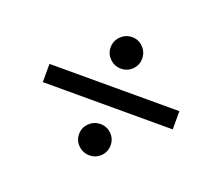

<svg xmlns="http://www.w3.org/2000/svg" viewBox="-84 -594 799 693"><g transform="rotate(20 315.0 -247.0)"><path d="M376 -413Q376 -388 358.5 -370.5Q341 -353 316 -353Q291 -353 273 -370.5Q255 -388 255 -413Q255 -438 273 -456Q291 -474 316 -474Q341 -474 358.5 -456Q376 -438 376 -413ZM68 -281H567V-211H68ZM376 -80Q376 -55 358.5 -37.5Q341 -20 316 -20Q291 -20 273 -37.5Q255 -55 255 -80Q255 -105 273 -122.5Q291 -140 316 -140Q341 -140 358.5 -122.5Q376 -105 376 -80Z"/></g></svg>

Font: Rosario Light
Style: Regular
Weight: 300
Designer: Hector Gatti
Foundry: Omnibus Type
Version: Version 1.101; ttfautohint (v1.8.1.43-b0c9)